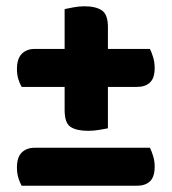

<svg xmlns="http://www.w3.org/2000/svg" viewBox="-20 -592 547 612"><path d="M324 -436H458Q463 -426 468 -410Q473 -394 473 -375Q473 -343 458 -329Q443 -315 417 -315H324V-183Q315 -181 296.5 -178Q278 -175 261 -175Q224 -175 205 -187.5Q186 -200 186 -241V-315H49Q43 -325 38.5 -339.5Q34 -354 34 -372Q34 -405 49.5 -420.5Q65 -436 90 -436H186V-563Q195 -565 213.5 -568.5Q232 -572 249 -572Q285 -572 304.5 -559Q324 -546 324 -506ZM49 0Q43 -10 38.5 -25Q34 -40 34 -58Q34 -91 49.5 -106Q65 -121 90 -121H458Q463 -111 468 -95Q473 -79 473 -61Q473 -28 458 -14Q443 0 417 0Z"/></svg>

Font: Baloo 2
Style: Bold
Weight: 700
Designer: Sarang Kulkarni and Ek Type
Foundry: Ek Type
Version: Version 1.640;hotconv 1.0.111;makeotfexe 2.5.65597; ttfautoh